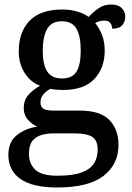

<svg xmlns="http://www.w3.org/2000/svg" viewBox="-20 -589 584 849"><path d="M232 240Q124 240 70.5 202.5Q17 165 17 96Q17 39 54 9Q91 -21 145 -29Q123 -38 104 -59Q85 -80 85 -113Q85 -144 103 -166.5Q121 -189 157 -210Q113 -227 88 -268Q63 -309 63 -362Q63 -448 111 -497.5Q159 -547 257 -547Q293 -547 324.5 -537Q356 -527 372 -514Q390 -534 414.5 -551.5Q439 -569 471 -569Q503 -569 518.5 -553Q534 -537 534 -516Q534 -494 521 -478Q508 -462 476 -462Q476 -476 468 -487Q460 -498 442 -498Q419 -498 401 -487Q419 -465 431 -435Q443 -405 443 -364Q443 -289 397.5 -240Q352 -191 257 -191Q245 -191 228.5 -192.5Q212 -194 203 -196Q185 -187 172 -172Q159 -157 159 -136Q159 -118 171 -109Q183 -100 217 -100H332Q424 -100 464 -58Q504 -16 504 51Q504 138 437.5 189Q371 240 232 240ZM254 -242Q300 -242 318.5 -272.5Q337 -303 337 -365Q337 -429 318 -462Q299 -495 253 -495Q208 -495 188.5 -461Q169 -427 169 -364Q169 -303 189 -272.5Q209 -242 254 -242ZM234 188Q302 188 341 173.5Q380 159 396 133Q412 107 412 73Q412 31 387.5 16Q363 1 316 1H213Q187 1 163 8Q139 15 123.5 34Q108 53 108 91Q108 134 135.5 161Q163 188 234 188Z"/></svg>

Font: Noto Serif NP Hmong Medium
Style: Regular
Weight: 500
Designer: Dalton Maag Ltd
Foundry: Dalton Maag Ltd
Version: Version 1.001; ttfautohint (v1.8.4.7-5d5b)